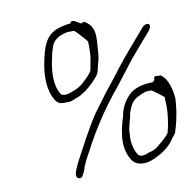

<svg xmlns="http://www.w3.org/2000/svg" viewBox="-77 -760 843 834"><g transform="rotate(-10 344.5 -343.0)"><path d="M155 -573C132 -490 130 -425 152 -374C160 -357 171 -339 191 -339H193C198 -338 201 -338 205 -339H208C231 -336 244 -347 268 -355C275 -359 278 -360 282 -363C304 -375 324 -394 343 -414C353 -426 361 -433 365 -446L369 -461C370 -468 373 -477 374 -484L375 -485C377 -493 379 -501 380 -508C382 -517 382 -528 383 -539C385 -567 388 -593 385 -613C381 -640 368 -656 348 -669C344 -672 337 -668 332 -665C318 -671 305 -684 296 -682H294C287 -682 287 -677 285 -673H278C277 -673 276 -672 270 -672L256 -669C200 -659 172 -631 155 -573ZM180 -536C182 -545 184 -553 185 -560V-561L191 -579C197 -607 216 -622 238 -631C248 -634 260 -639 272 -639H296C299 -635 303 -632 307 -629C317 -617 331 -603 343 -589C345 -586 345 -585 347 -583L348 -565L347 -528C346 -515 345 -504 341 -487L336 -460C336 -460 336 -457 334 -454C321 -436 314 -429 302 -418C288 -404 274 -393 254 -385L238 -379C223 -373 196 -366 188 -383C167 -419 166 -474 180 -536ZM195 -25C193 -12 200 -4 209 -4C213 -4 218 -7 222 -11V-14L224 -15C229 -25 231 -29 235 -39C236 -47 241 -56 244 -63V-64C247 -72 254 -82 260 -96L267 -108C316 -202 372 -287 437 -365C463 -399 493 -438 519 -471C545 -503 570 -531 596 -561C612 -578 634 -603 619 -612C613 -616 604 -613 594 -606C547 -550 500 -499 453 -438L446 -428C427 -403 405 -376 385 -351C365 -324 347 -299 327 -273C286 -212 248 -138 212 -70C205 -55 198 -41 195 -25ZM424 -171C416 -127 420 -92 432 -65C444 -38 456 -20 495 -20C521 -20 544 -32 565 -43C590 -56 617 -78 632 -102V-103L645 -118V-119C650 -124 652 -129 653 -134V-135C662 -162 668 -191 673 -222C674 -236 677 -251 677 -264L678 -274C674 -315 663 -360 637 -379H636C636 -385 627 -384 621 -382L619 -384H607C602 -380 602 -375 602 -368L593 -360H589C579 -359 569 -359 561 -358C530 -353 503 -343 486 -325C465 -304 447 -275 441 -239V-237C437 -225 433 -214 431 -204V-203C428 -191 425 -181 424 -172ZM456 -165C456 -173 458 -183 461 -193C463 -202 466 -215 470 -227L473 -245C477 -255 480 -265 486 -276C495 -296 513 -308 533 -316C541 -320 555 -326 569 -326C569 -326 574 -327 581 -325H583C600 -313 617 -301 634 -287L633 -282V-274C637 -236 632 -183 619 -134L618 -132L617 -131V-129C602 -111 584 -96 566 -82C554 -70 537 -65 523 -62C512 -56 483 -46 473 -65C461 -86 453 -114 455 -146L456 -151C456 -154 455 -158 456 -165Z"/></g></svg>

Font: Scribbler
Style: HLIta
Weight: 100
Designer: Mew Too
Foundry: Cannot Into Space Fonts
Version: Version 1.001